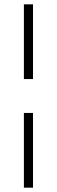

<svg xmlns="http://www.w3.org/2000/svg" viewBox="-20 -740 262 884"><path d="M90 -376V-720H132V-376ZM90 124V-220H132V124Z"/></svg>

Font: Vela Sans ExtLt
Style: Regular
Weight: 200
Designer: Principal design: Mikhail Sharanda - project Manrope.
Design modification: Ravid Balaliev
Foundry: Mikhail Sharanda
Version: Version 1.001